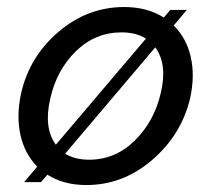

<svg xmlns="http://www.w3.org/2000/svg" viewBox="-20 -516 598 544"><path d="M472.2 -443.8Q508.3 -408.2 520.5 -354.5Q532.7 -300.8 518.6 -237.3Q494.1 -134.3 411.4 -63Q328.6 8.3 224.6 8.3Q160.6 8.3 114.3 -21L96.2 0H48.3L85.4 -43.9Q49.8 -80.1 37.8 -134.3Q25.9 -188.5 40 -252.4Q63.5 -355.5 145.8 -425.8Q228 -496.1 332 -496.1Q397 -496.1 444.3 -466.3L462.4 -487.8H509.3ZM122.6 -237.3Q103 -154.3 138.2 -106L393.6 -406.7Q365.2 -424.3 324.2 -424.3Q250 -424.3 195.3 -371.1Q140.6 -317.9 122.6 -237.3ZM435.5 -252.4Q455.1 -334 419.9 -381.8L164.6 -80.6Q192.4 -63.5 232.4 -63.5Q306.6 -63.5 361.8 -117.7Q417 -171.9 435.5 -252.4Z"/></svg>

Font: HK Grotesk Medium Legacy Italic
Style: Regular
Weight: 500
Italic angle: -13°
Designer: Alfredo Marco Pradil
Foundry: Hanken Design Co.
Version: Version 2.022;PS 002.022;hotconv 1.0.88;makeotf.lib2.5.64775